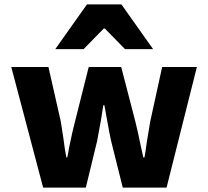

<svg xmlns="http://www.w3.org/2000/svg" viewBox="-20 -848 941 868"><path d="M31 -545H199L255 -298L266 -227Q274 -164 280 -136H284Q290 -164 292 -179Q309 -262 319 -298L381 -545H528L592 -298Q604 -250 616 -190L628 -136H633Q638 -161 643 -201Q654 -271 659 -298L713 -545H870L733 0H535L482 -212Q476 -238 461 -322L452 -372H447Q440 -319 419 -210L368 0H175ZM373 -828H529L672 -626H545L454 -719H449L358 -626H230Z"/></svg>

Font: Nebula Sans Bold
Style: Regular
Weight: 700
Designer: Paul D. Hunt for Adobe (as Source Sans)
Foundry: Nebula Entertainment & Broadcasting LLC
Version: Version 1.010